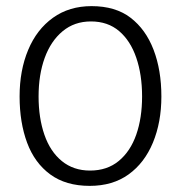

<svg xmlns="http://www.w3.org/2000/svg" viewBox="-20 -598 589 627"><path d="M444 -283Q444 -354 425 -409.5Q406 -465 369 -496.5Q332 -528 277 -528Q223 -528 184.5 -496Q146 -464 126 -409Q106 -354 106 -283Q106 -213 125 -158Q144 -103 182 -72Q220 -41 274 -41Q330 -41 368 -72.5Q406 -104 425 -158.5Q444 -213 444 -283ZM507 -283Q507 -199 479.5 -132.5Q452 -66 400 -28.5Q348 9 273 9Q195 9 144 -28.5Q93 -66 68.5 -132Q44 -198 44 -283Q44 -368 72 -435Q100 -502 153 -540Q206 -578 279 -578Q357 -578 406.5 -540Q456 -502 481.5 -435.5Q507 -369 507 -283Z"/></svg>

Font: Yaldevi Light
Style: Regular
Weight: 300
Designer: Sol Matas, Rajitha Manaperi, Kosala Senevirathne
Foundry: Mooniak
Version: Version 1.100